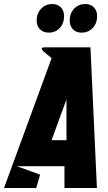

<svg xmlns="http://www.w3.org/2000/svg" viewBox="-29 -933 537 953"><path d="M452 0H291V-108H55L170 -66L151 0H-9L227 -644Q219 -652 206.5 -661.5Q194 -671 186 -679Q178 -687 178 -692.5Q178 -698 194 -698H420ZM301 -237V-440L227 -237ZM153 -831Q153 -867 175.5 -890Q198 -913 231 -913Q257 -913 273 -896.5Q289 -880 289 -853Q289 -817 267.5 -794Q246 -771 213 -771Q186 -771 169.5 -787.5Q153 -804 153 -831ZM317 -831Q317 -867 339 -890Q361 -913 394 -913Q421 -913 437 -896.5Q453 -880 453 -853Q453 -817 431 -794Q409 -771 376 -771Q349 -771 333 -787.5Q317 -804 317 -831Z"/></svg>

Font: Relentless
Style: Condensed Bold Italic
Weight: 700
Width: 3
Italic angle: -7°
Designer: Sparks studio
Foundry: Sparks Studio
Version: Version 1.101